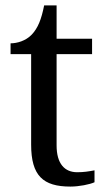

<svg xmlns="http://www.w3.org/2000/svg" viewBox="-20 -679 392 709"><path d="M240 10C272 10 312 2 329 -6V-50C308 -46 289 -43 265 -43C219 -43 189 -74 189 -142V-479H320V-536H189V-659H143C133 -608 120 -575 97 -551C75 -528 43 -519 19 -519V-479H95V-145C95 -30 139 10 240 10Z"/></svg>

Font: Noto Serif Thai
Style: Regular
Weight: 400
Designer: Monotype Design Team
Foundry: Monotype Imaging Inc.
Version: Version 1.901